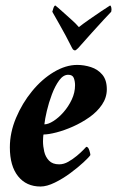

<svg xmlns="http://www.w3.org/2000/svg" viewBox="-20 -675 427 701"><path d="M254 -491Q252 -491 249 -492.5Q246 -494 243 -500Q220 -546 198.5 -583.5Q177 -621 171 -632Q173 -640 175.5 -647Q178 -654 182 -655Q191 -648 207 -633.5Q223 -619 240.5 -603.5Q258 -588 268 -576Q283 -588 306 -604Q329 -620 350.5 -634.5Q372 -649 382 -655Q385 -654 386.5 -647Q388 -640 386 -632Q381 -627 360.5 -605Q340 -583 314.5 -554.5Q289 -526 266 -500Q257 -491 254 -491ZM262 -438Q287 -438 312 -430Q337 -422 353.5 -402.5Q370 -383 370 -349Q370 -319 352.5 -293Q335 -267 306.5 -247Q278 -227 246.5 -213Q215 -199 186 -191.5Q157 -184 139 -184Q138 -182 137.5 -172.5Q137 -163 137 -159Q137 -141 141.5 -121.5Q146 -102 159 -88.5Q172 -75 196 -75Q213 -75 229.5 -84.5Q246 -94 260.5 -106Q275 -118 284.5 -128Q294 -138 295 -139Q302 -139 306 -126.5Q310 -114 310 -109Q305 -101 285 -82.5Q265 -64 237.5 -43.5Q210 -23 180.5 -8.5Q151 6 128 6Q76 6 46 -31.5Q16 -69 16 -137Q16 -191 38.5 -244.5Q61 -298 97 -342Q133 -386 176.5 -412Q220 -438 262 -438ZM142 -221Q156 -221 175 -233Q194 -245 212 -265.5Q230 -286 242 -311.5Q254 -337 254 -364Q254 -378 249.5 -390Q245 -402 229 -402Q211 -402 196 -381.5Q181 -361 169.5 -330.5Q158 -300 151 -270Q144 -240 142 -221Z"/></svg>

Font: Amiri
Style: Bold Italic
Weight: 700
Italic angle: 10°
Designer: Khaled Hosny
Version: Version 0.113